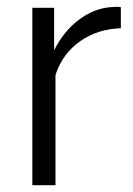

<svg xmlns="http://www.w3.org/2000/svg" viewBox="-20 -544 391 564"><path d="M335 -461Q267 -459 215.5 -423Q164 -387 143 -324V0H75V-521H139V-396Q166 -451 210.5 -485Q255 -519 305 -523Q315 -524 322 -524Q329 -524 335 -523Z"/></svg>

Font: Raleway
Style: Regular
Weight: 400
Designer: Matt McInerney, Pablo Impallari, Rodrigo Fuenzalida
Foundry: Matt McInerney, Pablo Impallari, Rodrigo Fuenzalida
Version: Version 4.101;RELEASE